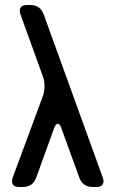

<svg xmlns="http://www.w3.org/2000/svg" viewBox="-20 -730 456 768"><path d="M28 -6Q28 18 57 18H71Q111 18 125 -20L196 -216Q203 -235 211 -235Q220 -235 226 -216L297 -20Q311 18 351 18H365Q394 18 394 -6Q394 -13 391 -20L155 -672Q141 -710 101 -710H88Q59 -710 59 -686Q59 -680 62 -672L152 -423Q158 -407 158 -385Q158 -365 152 -347L31 -20Q28 -13 28 -6Z"/></svg>

Font: WD-XL Lubrifont TC
Style: Regular
Weight: 400
Designer: [WD-XL Lubrifont] Copyright 2020-2022 (c) NightFurySL2001, Skr-ZERO; [ZCOOL QingKe HuangYou] Copyright 2018-2022 (c) The
Version: Version 2.001;hotconv 1.1.1;makeotfexe 2.6.0